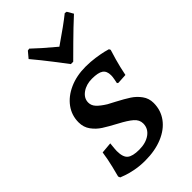

<svg xmlns="http://www.w3.org/2000/svg" viewBox="-234 -831 913 913"><g transform="rotate(-45 222.0 -374.5)"><path d="M30 -19 26 -29Q29 -40 39 -80Q49 -120 55 -162L111 -167Q107 -129 107 -119Q107 -78 125 -63Q143 -48 187 -48Q232 -48 260.5 -68.5Q289 -89 289 -123Q289 -148 267.5 -166.5Q246 -185 204 -207Q161 -230 136 -246Q111 -262 93 -286.5Q75 -311 75 -344Q75 -391 102 -428Q129 -465 177 -486.5Q225 -508 286 -508Q319 -508 349.5 -503.5Q380 -499 399 -494.5Q418 -490 423 -488L427 -480Q423 -469 412 -430Q401 -391 392 -346L342 -343L336 -347Q337 -352 340 -367Q343 -382 343 -393Q343 -422 325.5 -434Q308 -446 267 -446Q228 -446 201 -426.5Q174 -407 174 -378Q174 -358 189 -342Q204 -326 233 -308Q261 -293 269 -289Q309 -268 333.5 -252Q358 -236 375.5 -212Q393 -188 393 -157Q393 -108 365.5 -70.5Q338 -33 287.5 -12Q237 9 171 9Q135 9 104 3Q73 -3 54 -10Q35 -17 30 -19ZM157 -758Q192 -724 265 -663Q354 -724 396 -758L407 -756L425 -725Q377 -681 326.5 -631Q276 -581 261 -566H245Q234 -581 195.5 -631Q157 -681 120 -725L146 -756Z"/></g></svg>

Font: Alegreya SC Medium
Style: Italic
Weight: 500
Italic angle: -7°
Designer: Juan Pablo del Peral
Foundry: Huerta Tipografica
Version: Version 2.007; ttfautohint (v1.6)